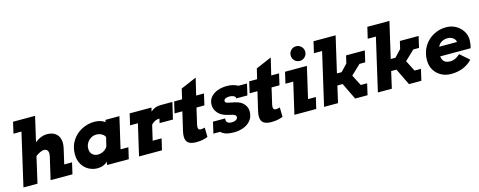

<svg xmlns="http://www.w3.org/2000/svg" viewBox="-32 -1475 5505 2206"><g transform="rotate(-15 2720.5 -372.5)"><path d="M439 -297Q439 -324 426 -339.5Q413 -355 390 -355Q350 -355 288 -310L217 0H50L194 -626H99L130 -760H392L324 -465Q395 -521 469 -521Q540 -521 580 -482.5Q620 -444 620 -375Q620 -349 612 -312L571 -134H664L633 0H373L436 -272Q439 -286 439 -297Z M1241 -134H1334L1303 0H1044L1053 -39Q1033 -18 1001 -5Q969 8 930 8Q876 8 827.5 -18Q779 -44 749 -94.5Q719 -145 719 -214Q719 -305 763 -374Q807 -443 879 -480.5Q951 -518 1033 -518Q1067 -518 1101.5 -507.5Q1136 -497 1155 -481L1161 -506H1327ZM1092 -208 1117 -314Q1105 -340 1076.5 -355Q1048 -370 1015 -370Q980 -370 950 -352Q920 -334 902 -303.5Q884 -273 884 -237Q884 -192 910.5 -167.5Q937 -143 976 -143Q1009 -143 1041 -159.5Q1073 -176 1092 -208Z M1752 -309 1764 -360Q1734 -360 1711.5 -349Q1689 -338 1665 -314L1623 -134H1729L1698 0H1425L1511 -372H1418L1449 -506H1708L1698 -461Q1746 -506 1818 -506H1957L1911 -309Z M2072 -506 2101 -627 2288 -707 2240 -506H2333L2302 -372H2208L2166 -191Q2160 -169 2160 -150Q2160 -117 2192 -117Q2211 -117 2240 -125L2242 -13Q2209 0 2177 6Q2145 12 2103 12Q2043 12 2011.5 -11Q1980 -34 1980 -88Q1980 -117 1989 -154L2040 -372H1947L1978 -506Z M2678 -358Q2675 -377 2654.5 -387Q2634 -397 2604 -397Q2576 -397 2557.5 -387.5Q2539 -378 2539 -360Q2539 -339 2568 -333L2648 -316Q2719 -301 2753 -261Q2787 -221 2787 -172Q2787 -109 2753.5 -67Q2720 -25 2666.5 -5Q2613 15 2552 15Q2441 15 2399 -32H2318L2349 -166H2495Q2493 -160 2493 -158Q2489 -132 2506 -117.5Q2523 -103 2555 -103Q2589 -103 2608.5 -115.5Q2628 -128 2628 -148Q2628 -161 2618.5 -169.5Q2609 -178 2587 -184L2523 -200Q2456 -217 2419.5 -260Q2383 -303 2383 -355Q2383 -408 2413.5 -445.5Q2444 -483 2495.5 -502Q2547 -521 2608 -521Q2683 -521 2738 -489H2840L2809 -355H2677Z M2965 -506 2994 -627 3181 -707 3133 -506H3226L3195 -372H3101L3059 -191Q3053 -169 3053 -150Q3053 -117 3085 -117Q3104 -117 3133 -125L3135 -13Q3102 0 3070 6Q3038 12 2996 12Q2936 12 2904.5 -11Q2873 -34 2873 -88Q2873 -117 2882 -154L2933 -372H2840L2871 -506Z M3495 -756Q3530 -756 3555.5 -730.5Q3581 -705 3581 -669Q3581 -633 3555.5 -607.5Q3530 -582 3495 -582Q3458 -582 3433 -607.5Q3408 -633 3408 -669Q3408 -705 3433 -730.5Q3458 -756 3495 -756ZM3297 -506H3557L3471 -134H3564L3533 0H3273L3359 -372H3266Z M3704 -760H3967L3868 -333H3924L4002 -416L4023 -506H4246L4215 -372H4147L4032 -263L4098 -134H4174L4143 0H3996L3900 -198H3837L3792 0H3626L3770 -626H3673Z M4344 -760H4607L4508 -333H4564L4642 -416L4663 -506H4886L4855 -372H4787L4672 -263L4738 -134H4814L4783 0H4636L4540 -198H4477L4432 0H4266L4410 -626H4313Z M5077 -171Q5100 -130 5160 -130Q5196 -130 5223.5 -143.5Q5251 -157 5282 -183L5389 -89Q5341 -38 5276.5 -12.5Q5212 13 5137 13Q5073 13 5020.5 -14.5Q4968 -42 4937 -93Q4906 -144 4906 -211Q4906 -301 4948.5 -372Q4991 -443 5061.5 -482Q5132 -521 5215 -521Q5279 -521 5330.5 -492Q5382 -463 5411.5 -414.5Q5441 -366 5441 -311Q5441 -291 5437 -263Q5433 -235 5426 -215H5065Q5067 -190 5077 -171ZM5083 -325H5294Q5292 -353 5265 -374Q5238 -395 5199 -395Q5159 -395 5127.5 -376.5Q5096 -358 5083 -325Z"/></g></svg>

Font: Arvo
Style: Bold Italic
Weight: 700
Italic angle: -13°
Designer: Anton Koovit (Cyrillic Expansion: Cyreal)
Foundry: Anton Koovit, Yassin Baggar
Version: Version 3.000